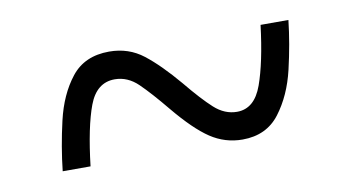

<svg xmlns="http://www.w3.org/2000/svg" viewBox="-34 -502 533 292"><g transform="rotate(-10 232.5 -356.5)"><path d="M44 -273Q48 -310 57 -349Q66 -388 86.5 -414Q107 -440 145 -440Q175 -440 197.5 -422.5Q220 -405 247 -373Q270 -345 286 -330.5Q302 -316 321 -316Q348 -316 360 -349.5Q372 -383 379 -440H422Q418 -404 409 -365.5Q400 -327 379.5 -300Q359 -273 322 -273Q295 -273 272.5 -288Q250 -303 221 -338Q198 -366 182 -381.5Q166 -397 146 -397Q118 -397 106 -365Q94 -333 87 -273Z"/></g></svg>

Font: Noto Serif Tamil Condensed Light
Style: Regular
Weight: 300
Width: 3
Designer: Indian Type Foundry, Tom Grace, and the Monotype Design Team
Foundry: Monotype Imaging Inc.
Version: Version 2.004; ttfautohint (v1.8.4.7-5d5b)